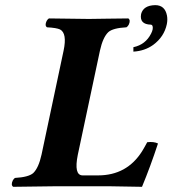

<svg xmlns="http://www.w3.org/2000/svg" viewBox="-20 -718 665 740"><path d="M578.1 -698.2Q615.7 -698.2 623.5 -658.2Q626.5 -642.1 623 -625Q612.8 -576.2 570.3 -544.9Q537.6 -521.5 494.1 -519V-536.1Q541 -545.9 562.5 -588.9Q566.9 -597.7 568.4 -605Q570.8 -621.6 561.5 -623Q516.6 -624 523.9 -664.1Q532.7 -697.3 578.1 -698.2ZM357.9 -42Q469.2 -42 527.8 -135.3Q537.6 -151.4 547.4 -169.9Q572.8 -172.9 588.9 -165Q560.1 -77.1 527.3 2Q526.4 2 408.2 0H184.6L30.8 2Q21 -4.9 29.3 -22.5Q33.2 -29.3 37.6 -32.2Q89.8 -35.2 107.9 -50.8Q128.9 -70.8 140.1 -122.1L225.1 -522.9Q239.3 -589.8 211.4 -604.5Q197.8 -610.8 161.1 -612.8Q151.4 -619.6 159.7 -637.2Q163.6 -644 168.5 -647Q169.4 -647 322.3 -645Q345.2 -645 393.1 -646Q440.4 -647 474.6 -647Q484.4 -640.1 476.1 -622.6Q472.2 -615.7 467.3 -612.8Q415 -609.9 397.5 -594.2Q376.5 -574.2 365.2 -522.9L279.8 -121.1Q264.2 -43 297.9 -42Z"/></svg>

Font: Linux Libertine Slanted O
Style: Bold Slanted
Weight: 700
Designer: Philipp H. Poll
Foundry: Philipp H. Poll
Version: Version 5.0.0